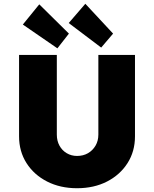

<svg xmlns="http://www.w3.org/2000/svg" viewBox="-20 -991 817 1017"><path d="M81 -269V-700H281V-278Q281 -245 295 -219.5Q309 -194 333.5 -179.5Q358 -165 388 -165Q421 -165 446 -179.5Q471 -194 486 -219.5Q501 -245 501 -278V-700H695V-269Q695 -189 655.5 -127Q616 -65 547 -29.5Q478 6 388 6Q299 6 229.5 -29.5Q160 -65 120.5 -127Q81 -189 81 -269ZM516 -739 344 -869 432 -971 579 -813ZM188 -968 345 -813 284 -735 101 -861Z"/></svg>

Font: Mach ExtraBold
Style: Regular
Weight: 800
Version: Version 1.002